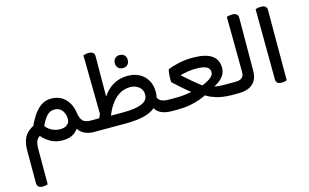

<svg xmlns="http://www.w3.org/2000/svg" viewBox="-114 -998 2677 1664"><g transform="rotate(-15 1224.0 -166.0)"><path d="M85 342Q64 342 50.5 331Q37 320 37 295V14Q37 -44 48.5 -81Q60 -118 83.5 -143.5Q107 -169 143 -187Q172 -249 203 -291Q234 -333 270.5 -354.5Q307 -376 353 -376Q405 -376 443.5 -353.5Q482 -331 506 -291Q530 -251 537 -199Q544 -150 565 -126.5Q586 -103 641 -103H645V0H640Q600 0 566.5 -12.5Q533 -25 511.5 -51Q490 -77 482 -118L516 -101Q507 -63 466.5 -31.5Q426 0 359 0Q298 0 250.5 -26.5Q203 -53 169 -97L193 -99Q157 -82 145 -56Q133 -30 133 20V334Q127 336 113.5 339Q100 342 85 342ZM365 -99Q401 -99 424.5 -117Q448 -135 448 -168Q448 -196 438 -221Q428 -246 407.5 -261.5Q387 -277 354 -277Q313 -277 284 -243.5Q255 -210 235 -161Q257 -132 291 -115.5Q325 -99 365 -99ZM645 0V-103Q650 -94 653.5 -81.5Q657 -69 657 -52Q657 -34 653.5 -21Q650 -8 645 0Z M1337 0Q1278 0 1241 -18.5Q1204 -37 1187.5 -69Q1171 -101 1170 -140L1227 -218Q1227 -173 1239 -148Q1251 -123 1276 -113Q1301 -103 1338 -103H1346V0ZM1346 0V-103Q1351 -94 1354.5 -81.5Q1358 -69 1358 -52Q1358 -34 1354 -21Q1350 -8 1346 0ZM931 -99Q1038 -99 1094 -123Q1150 -147 1150 -199Q1150 -242 1118.5 -268.5Q1087 -295 1038 -295Q1012 -295 983 -286.5Q954 -278 923.5 -255Q893 -232 864 -190.5Q835 -149 810 -82L705 -84L738 -164L796 -227Q834 -308 898 -351.5Q962 -395 1046 -395Q1104 -395 1148.5 -371Q1193 -347 1219 -303Q1245 -259 1245 -199Q1245 -100 1168 -50Q1091 0 922 0Q886 0 844 0Q802 0 761.5 0Q721 0 686 0Q651 0 629 0V-103H757L784 -99Q815 -99 852.5 -99Q890 -99 931 -99ZM729 -68 721 -666Q728 -668 742 -671Q756 -674 770 -674Q795 -674 808 -663Q821 -652 821 -630L818 -129ZM1024 -470Q998 -470 982 -486Q966 -502 966 -528Q966 -555 982 -571Q998 -587 1024 -587Q1051 -587 1066.5 -571Q1082 -555 1082 -528Q1082 -502 1066.5 -486Q1051 -470 1024 -470Z M1330 0V-103H1403Q1447 -103 1493.5 -109Q1540 -115 1582 -129L1662 -66Q1634 -49 1592 -34Q1550 -19 1499.5 -9.5Q1449 0 1393 0ZM1683 -121 1626 -137Q1662 -151 1691.5 -166Q1721 -181 1738.5 -199Q1756 -217 1756 -239Q1756 -272 1725.5 -287Q1695 -302 1632 -302Q1594 -302 1556.5 -296Q1519 -290 1490 -281Q1515 -259 1546.5 -231Q1578 -203 1613.5 -175Q1649 -147 1683 -121ZM1728 -118Q1742 -112 1757 -109Q1772 -106 1790.5 -104.5Q1809 -103 1834 -103H1931V0H1870Q1832 0 1787.5 -7Q1743 -14 1698.5 -32Q1654 -50 1613 -84ZM1609 -69 1572 -94Q1526 -129 1484 -165Q1442 -201 1396 -244Q1395 -253 1395 -262Q1395 -271 1395 -278Q1395 -302 1397.5 -322.5Q1400 -343 1404 -357Q1442 -374 1502 -387.5Q1562 -401 1627 -401Q1744 -401 1799 -363Q1854 -325 1854 -252Q1854 -218 1839 -191Q1824 -164 1796.5 -142.5Q1769 -121 1732 -103ZM1931 0V-103Q1937 -94 1940.5 -81.5Q1944 -69 1944 -52Q1944 -34 1940 -21Q1936 -8 1931 0Z M1915 0V-103H1938Q1975 -103 1993.5 -119.5Q2012 -136 2012 -171L2008 -666Q2015 -668 2029 -671Q2043 -674 2058 -674Q2110 -674 2110 -630L2108 -159Q2108 -99 2084.5 -64Q2061 -29 2022.5 -14.5Q1984 0 1940 0Z M2324 8Q2296 8 2283 -2.5Q2270 -13 2270 -38L2266 -666Q2273 -668 2287 -671Q2301 -674 2316 -674Q2368 -674 2368 -630L2367 0Q2360 2 2349 5Q2338 8 2324 8Z"/></g></svg>

Font: Baloo Bhaijaan 2 Medium
Style: Regular
Weight: 500
Designer: Sanskriti Dholi, Noopur Datye and Ek Type
Foundry: Ek Type
Version: Version 1.701